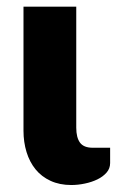

<svg xmlns="http://www.w3.org/2000/svg" viewBox="-20 -538 344 564"><path d="M49 -518.5H204V-163Q204 -134 215 -119Q226 -104 252.5 -104H303.5V-59Q303.5 -43 293 -31Q282.5 -19 266 -11Q249.5 -3 229.2 1.2Q209 5.5 189.5 5.5Q155 5.5 128.5 -6.8Q102 -19 84.5 -40.5Q67 -62 58 -91.2Q49 -120.5 49 -154Z"/></svg>

Font: Lato ExtraBold
Style: Regular
Weight: 800
Designer: Lukasz Dziedzic with Adam Twardoch and Botio Nikoltchev
Foundry: tyPoland Lukasz Dziedzic
Version: Version 2.015; 2015-08-06; http://www.latofonts.com/